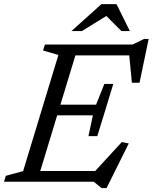

<svg xmlns="http://www.w3.org/2000/svg" viewBox="-38 -904 760 955"><path d="M252.5 -630.5 176 -653 185.5 -682.5H353.5L146 0H-18L-9 -29.5L77 -53ZM603 -647.5 624 -628.5H285L302.5 -682.5H621.5L679 -710.5H701.5L656 -492.5H618ZM467 31.5 428.5 0H94L111.5 -53.5H463.5L418 -34.5L568 -197.5L602.5 -190.5L492 31.5ZM446 -227H402L424 -330.5H195L211.5 -383.5H440L481 -486.5H525.5L486 -357ZM317.5 -749.5 466.5 -883.5H541.5L608 -749.5H566L485 -830.5H500.5L369.5 -749.5Z"/></svg>

Font: Newsreader 14pt
Style: Italic
Weight: 400
Italic angle: -17°
Designer: Hugues Gentile
Foundry: Production Type
Version: Version 1.003